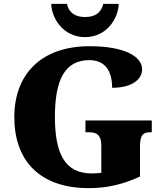

<svg xmlns="http://www.w3.org/2000/svg" viewBox="-20 -963 850 993"><path d="M420 -771C532 -771 592 -868 594 -943H514C503 -895 469 -875 420 -875C371 -875 337 -895 326 -943H245C247 -868 307 -771 420 -771ZM440 10C534 10 618 -10 704 -50V-202C704 -255 713 -279 756 -279H765V-340H422V-279H441C490 -279 504 -255 504 -206V-69C485 -67 469 -66 454 -66C315 -66 264 -170 264 -358C264 -546 313 -652 442 -652C517 -652 560 -604 560 -509C667 -509 715 -555 715 -605C715 -671 623 -724 444 -724C188 -724 54 -574 54 -358C54 -137 180 10 440 10Z"/></svg>

Font: UArctic Serif Black
Style: Regular
Weight: 900
Designer: Customization by Puisto advertising & original work Monotype Design Team
Foundry: Monotype Imaging Inc.
Version: Version 2.004